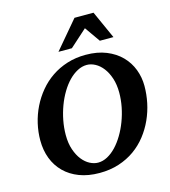

<svg xmlns="http://www.w3.org/2000/svg" viewBox="-133 -1023 1017 1146"><g transform="rotate(-15 376.0 -450.0)"><path d="M577.1 -417Q577.1 -467.3 564.2 -506.3Q551.3 -545.4 530.5 -572.3Q509.8 -599.1 483.9 -613Q458 -627 432.1 -627Q402.3 -627 373.8 -611.8Q345.2 -596.7 319.8 -570.6Q294.4 -544.4 272.9 -508.5Q251.5 -472.7 236.1 -431.4Q220.7 -390.1 211.9 -345Q203.1 -299.8 203.1 -254.9Q203.1 -203.1 216.6 -164.1Q230 -125 251 -98.6Q272 -72.3 297.6 -59.1Q323.2 -45.9 348.1 -45.9Q377.4 -45.9 406 -61.3Q434.6 -76.7 460 -103.5Q485.4 -130.4 506.8 -166.3Q528.3 -202.1 543.9 -243.4Q559.6 -284.7 568.4 -329.1Q577.1 -373.5 577.1 -417ZM732.9 -417Q732.9 -365.7 722.2 -313.7Q711.4 -261.7 689.7 -213.6Q668 -165.5 635.3 -123.5Q602.5 -81.5 559.1 -50.5Q515.6 -19.5 460.9 -1.7Q406.2 16.1 340.8 16.1Q271 16.1 216.6 -4.6Q162.1 -25.4 124.5 -62.7Q86.9 -100.1 67.4 -151.1Q47.9 -202.1 47.9 -263.2Q47.9 -314.9 59.8 -366.7Q71.8 -418.5 95 -465.6Q118.2 -512.7 151.9 -553.2Q185.5 -593.8 229.2 -623.5Q272.9 -653.3 326.2 -670.2Q379.4 -687 440.9 -687Q513.2 -687 567.9 -664.8Q622.6 -642.6 659.2 -605.2Q695.8 -567.9 714.4 -519Q732.9 -470.2 732.9 -417ZM545.4 -746.1 478.5 -841.3 372.6 -746.1H289.6L434.6 -917.5H552.2L629.4 -746.1Z"/></g></svg>

Font: Charis SIL APac
Style: Bold Italic
Weight: 700
Italic angle: -11°
Foundry: SIL International
Version: Version 5.000